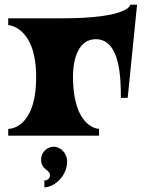

<svg xmlns="http://www.w3.org/2000/svg" viewBox="-20 -578 614 818"><path d="M535 -558C535 -558 532 -500 244 -500H15V-471C15 -471 134 -466 134 -250C134 -24 15 -29 15 -29V0H402V-29C402 -29 292 -29 291 -250C291 -335 318 -411 388 -411C490 -411 495 -253 495 -161H524L564 -558ZM209 47C181 47 155 71 155 101C155 147 193 144 193 168C193 191 169 191 169 191V220C212 220 266 171 266 111C266 71 235 47 209 47Z"/></svg>

Font: Ouroboros
Style: Regular
Weight: 400
Designer: Ariel Martín Pérez
Foundry: Velvetyne Type Foundry
Version: Version 2.001;hotconv 1.0.109;makeotfexe 2.5.65596